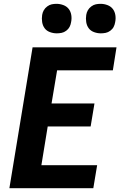

<svg xmlns="http://www.w3.org/2000/svg" viewBox="-20 -982 640 1002"><path d="M29 0 150 -735H588L569 -615H278L249 -442H473L453 -322H229L196 -120H487L467 0ZM506 -808Q488 -808 470.5 -814.5Q453 -821 443 -834.5Q433 -848 430 -866.5Q427 -885 430 -904Q432 -917 438.5 -928.5Q445 -940 456.5 -948.5Q468 -957 480 -959.5Q492 -962 505 -962Q523 -962 540.5 -955.5Q558 -949 568.5 -935.5Q579 -922 582 -903.5Q585 -885 581 -866Q579 -853 573 -841.5Q567 -830 555.5 -821.5Q544 -813 531.5 -810.5Q519 -808 506 -808ZM276 -808Q258 -808 240.5 -814.5Q223 -821 213 -834.5Q203 -848 200 -866.5Q197 -885 200 -904Q202 -917 208.5 -928.5Q215 -940 226.5 -948.5Q238 -957 250 -959.5Q262 -962 275 -962Q293 -962 310.5 -955.5Q328 -949 338.5 -935.5Q349 -922 352 -903.5Q355 -885 351 -866Q349 -853 343 -841.5Q337 -830 325.5 -821.5Q314 -813 301.5 -810.5Q289 -808 276 -808Z"/></svg>

Font: Iosevka Heavy Extended Oblique
Style: Regular
Weight: 900
Width: 7
Italic angle: -9°
Monospace: yes
Designer: Belleve Invis
Foundry: Belleve Invis
Version: Version 32.5.0; ttfautohint (v1.8.4)